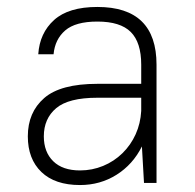

<svg xmlns="http://www.w3.org/2000/svg" viewBox="-20 -526 560 552"><path d="M210 6Q138 6 99 -31.5Q60 -69 60 -134Q60 -203 107 -244Q154 -285 260 -285H386V-340Q386 -404 356 -434Q326 -464 260 -464Q197 -464 167.5 -438.5Q138 -413 134 -370H90Q94 -431 135.5 -468.5Q177 -506 260 -506Q430 -506 430 -340V0H394L388 -105Q362 -53 315 -23.5Q268 6 210 6ZM210 -36Q245 -36 276.5 -49Q308 -62 332 -85.5Q356 -109 370 -140Q384 -171 386 -207V-245H260Q177 -245 141.5 -215Q106 -185 106 -134Q106 -89 133 -62.5Q160 -36 210 -36Z"/></svg>

Font: PT Root UI Web Light
Style: Regular
Weight: 300
Designer: Vitaly Kuzmin
Foundry: ParaType Ltd.
Version: Version 1.000W